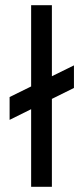

<svg xmlns="http://www.w3.org/2000/svg" viewBox="-20 -720 321 740"><path d="M17 -258 265 -381V-468L17 -346ZM100 0H180V-700H100Z"/></svg>

Font: Unageo
Style: Regular
Weight: 400
Designer: Richard Sepsi
Foundry: Richard Sepsi
Version: Version 2.000